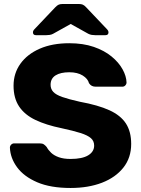

<svg xmlns="http://www.w3.org/2000/svg" viewBox="-20 -925 702 955"><path d="M330.9 10Q231.1 10 164.9 -18.5Q98.8 -47 65 -93Q31.3 -139 29.3 -190.6Q29.3 -199.2 35.6 -205.6Q41.9 -211.9 50.9 -211.9H177.1Q190.9 -211.9 198.2 -206.8Q205.6 -201.7 212.2 -193.7Q220 -178.9 234.4 -165.1Q248.9 -151.4 272.7 -142.9Q296.5 -134.4 330.9 -134.4Q388.9 -134.4 418.6 -152.4Q448.3 -170.4 448.3 -201Q448.3 -223.5 432.3 -237.7Q416.3 -251.9 380.8 -263.3Q345.3 -274.6 285.9 -287.4Q209.9 -302.9 156.4 -328.3Q102.9 -353.8 75.1 -395.3Q47.4 -436.9 47.4 -498.8Q47.4 -560.4 81.6 -608.1Q115.8 -655.8 177.9 -682.9Q240 -710 324.6 -710Q393.6 -710 446.4 -691.8Q499.1 -673.6 535 -644Q570.9 -614.4 589.6 -580.4Q608.4 -546.5 609.4 -515Q609.4 -506.8 603.4 -500.3Q597.5 -493.8 588.4 -493.8H455.9Q445.3 -493.8 437.1 -497.8Q429 -501.8 422.6 -511.3Q417.3 -533.1 391.4 -549.4Q365.5 -565.6 324.6 -565.6Q281.2 -565.6 256.4 -550.1Q231.6 -534.5 231.6 -503.1Q231.6 -482.5 245.1 -467.9Q258.6 -453.4 290.5 -442.3Q322.4 -431.2 377.1 -418.9Q467.7 -402.4 523.9 -376.8Q580.1 -351.2 606.3 -310.8Q632.5 -270.4 632.5 -209.1Q632.5 -140.6 593.9 -91.6Q555.2 -42.5 487.4 -16.2Q419.5 10 330.9 10ZM159.1 -750Q143.9 -750 143.9 -764.1Q143.9 -772.1 151.5 -779.8L254.1 -887.9Q264.5 -898.9 272.1 -901.9Q279.8 -905 289.3 -905H374.2Q384.1 -905 391.7 -901.9Q399.4 -898.9 409.4 -887.9L512 -779.8Q519.6 -772.1 519.6 -764.1Q519.6 -750 504.4 -750H453.6Q445.1 -750 436.4 -751.4Q427.6 -752.8 419.2 -757L331.7 -805.8L244.2 -757Q236.5 -752.8 227.4 -751.4Q218.4 -750 209.9 -750Z"/></svg>

Font: Rubik Light
Style: Regular
Weight: 300
Designer: Hubert and Fischer
Foundry: Hubert and Fischer
Version: Version 2.300;gftools[0.9.30]